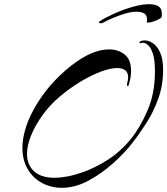

<svg xmlns="http://www.w3.org/2000/svg" viewBox="-20 -858 799 917"><path d="M276 39Q224 39 181 16Q138 -7 112.5 -50Q87 -93 87 -153Q87 -198 104.5 -252.5Q122 -307 160 -368Q198 -428 246.5 -478Q295 -528 344.5 -562.5Q394 -597 434 -610Q467 -622 502 -622Q544 -622 575 -598Q606 -574 606 -518Q606 -499 602 -480.5Q598 -462 595 -453Q594 -447 591 -447Q585 -447 587 -458Q589 -467 590.5 -474.5Q592 -482 592 -488Q592 -512 578 -522.5Q564 -533 540 -533Q506 -533 459 -515Q412 -497 360.5 -465.5Q309 -434 263 -394.5Q217 -355 186 -312Q147 -258 128 -210Q109 -162 109 -123Q109 -71 142.5 -40Q176 -9 240 -9Q269 -9 303 -15.5Q337 -22 377 -36Q436 -57 496.5 -96Q557 -135 605 -194Q650 -250 685 -331.5Q720 -413 720 -516Q720 -571 710.5 -600.5Q701 -630 687.5 -642Q674 -654 662 -654Q658 -654 652 -652Q651 -652 650.5 -651.5Q650 -651 649 -651Q646 -651 646 -654Q646 -659 653 -662Q661 -665 671 -665Q690 -665 710 -652Q730 -639 744.5 -608Q759 -577 759 -524Q759 -450 735.5 -385.5Q712 -321 677 -267Q642 -213 608 -170Q572 -124 517 -75.5Q462 -27 402 5Q371 22 338.5 30.5Q306 39 276 39ZM460 -747Q452 -747 452 -752Q454 -755 460 -759Q487 -776 528.5 -794.5Q570 -813 614.5 -825.5Q659 -838 692 -838Q720 -838 736.5 -828Q753 -818 753 -793Q753 -789 753 -785.5Q753 -782 752 -778Q752 -773 739.5 -766.5Q727 -760 712 -755Q697 -750 687 -750Q680 -750 681 -754Q682 -757 682 -760Q682 -763 682 -766Q682 -786 668.5 -794Q655 -802 631 -802Q607 -802 577 -793Q547 -784 519 -772Q491 -760 473 -750Q467 -747 460 -747Z"/></svg>

Font: Arizonia
Style: Regular
Weight: 400
Designer: Robert E. Leuschke
Foundry: Robert E. Leuschke
Version: Version 1.010; ttfautohint (v1.8.4.7-5d5b)